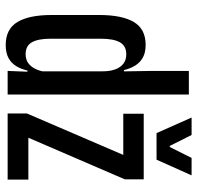

<svg xmlns="http://www.w3.org/2000/svg" viewBox="-29 -685 722 704"><g transform="rotate(90 332.0 -333.0)"><path d="M145 7Q86.5 7 60.8 -35.8Q35 -78.5 35 -161.5V-336Q35 -419.5 60.8 -462.8Q86.5 -506 144.5 -506Q172.5 -506 191 -495.8Q209.5 -485.5 220.5 -467.5Q231.5 -449.5 237 -426.5H262.5L241.5 -348.5Q241.5 -375 234.5 -394.2Q227.5 -413.5 213.8 -424.2Q200 -435 179 -435Q148.5 -435 135.2 -411.8Q122 -388.5 122 -342.5V-156.5Q122 -112 135 -89Q148 -66 178.5 -66Q197 -66 209.8 -74.5Q222.5 -83 230.8 -98.2Q239 -113.5 242.5 -132.5L257 -72.5H238.5Q233.5 -49.5 222.5 -31.5Q211.5 -13.5 192.8 -3.2Q174 7 145 7ZM240 0 243.5 -86H241.5V-394L242 -405L240 -533V-664.5H326.5V0ZM638.5 -76V0H396V-70.5L548 -424H397V-499H637.5V-429.5L485 -76ZM468 -546 411 -674.5H475L515 -594.5H519L559 -674.5H623L565.5 -546Z"/></g></svg>

Font: Anek Latin Condensed Medium
Style: Regular
Weight: 500
Width: 3
Designer: Yesha Goshar
Foundry: Ek Type
Version: Version 1.003